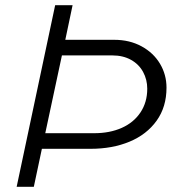

<svg xmlns="http://www.w3.org/2000/svg" viewBox="-20 -718 690 738"><path d="M192 -698H259L231 -565H419Q478 -565 524 -540Q570 -515 595 -473Q620 -431 620 -381Q620 -307 582 -254Q544 -201 478 -173.5Q412 -146 328 -146H141L110 0H44ZM342 -206Q402 -206 448 -226.5Q494 -247 520 -286Q546 -325 546 -377Q546 -412 530 -441.5Q514 -471 483.5 -488Q453 -505 412 -505H218L154 -206Z"/></svg>

Font: Azeret Mono Light
Style: Italic
Weight: 300
Italic angle: -12°
Designer: Martin Vácha
Foundry: Displaay
Version: Version 1.000; Glyphs 3.0.3, build 3074